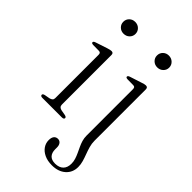

<svg xmlns="http://www.w3.org/2000/svg" viewBox="-269 -768 1090 1090"><g transform="rotate(45 276.0 -223.0)"><path d="M173.5 -449V-51.5Q173.5 -41 179.5 -35Q185.5 -29 196.5 -27L225 -22Q233 -20.5 237 -17.8Q241 -15 241 -10Q241 -5.5 237 -2.8Q233 0 225 0H67.5Q60.5 0 56.8 -2.8Q53 -5.5 53 -10Q53 -14.5 56.8 -17.2Q60.5 -20 68 -21.5L98 -27Q109 -29.5 115 -35Q121 -40.5 121 -51V-398.5Q121 -407.5 117.5 -411.8Q114 -416 105.5 -416L60 -416.5Q52.5 -417 49.2 -419Q46 -421 46 -425Q46 -428.5 49.2 -431.5Q52.5 -434.5 60.5 -437L128.5 -459.5Q139.5 -463 146.5 -464.5Q153.5 -466 158 -466Q166 -466 169.8 -461.8Q173.5 -457.5 173.5 -449ZM136 -583.5Q115.5 -583.5 101.5 -597.2Q87.5 -611 87.5 -630.5Q87.5 -651 101.5 -664.5Q115.5 -678 136 -678Q157.5 -678 171.5 -664.2Q185.5 -650.5 185.5 -630.5Q185.5 -611 171.5 -597.2Q157.5 -583.5 136 -583.5ZM449.5 -38Q449.5 -14.5 455.8 7.2Q462 29 470 50Q478 71 484 91.8Q490 112.5 490 133.5Q490 177.5 459 205Q428 232.5 377 232.5Q341 232.5 315.5 220.2Q290 208 276.5 188Q263 168 263 144Q263 123 271.8 112.2Q280.5 101.5 295.5 101.5Q309.5 101.5 317.8 112Q326 122.5 326 140V155Q326 182.5 340.2 197.8Q354.5 213 383.5 213Q415.5 212.5 432.5 195.5Q449.5 178.5 449.5 147Q449.5 129.5 444.2 112.8Q439 96 431.2 79.5Q423.5 63 415.5 46Q407.5 29 402.2 11.2Q397 -6.5 397 -26V-398.5Q397 -407.5 393.5 -411.8Q390 -416 381.5 -416L336 -416.5Q328.5 -417 325.2 -419Q322 -421 322 -425Q322 -428.5 325.2 -431.5Q328.5 -434.5 336.5 -437L404.5 -459Q415.5 -463 422.5 -464.5Q429.5 -466 434 -466Q442 -466 445.8 -461.8Q449.5 -457.5 449.5 -449ZM406.5 -583.5Q386 -583.5 372 -597.2Q358 -611 358 -630.5Q358 -651 372 -664.5Q386 -678 406.5 -678Q427.5 -678 441.8 -664.2Q456 -650.5 456 -630.5Q456 -611 441.8 -597.2Q427.5 -583.5 406.5 -583.5Z"/></g></svg>

Font: Fraunces ExtraLight
Style: Regular
Weight: 250
Version: Version 1.000;[b76b70a41]